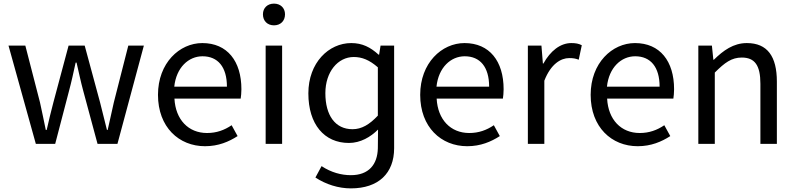

<svg xmlns="http://www.w3.org/2000/svg" viewBox="-20 -795 4398 1061"><path d="M178 0H285L361 -291C375 -343 386 -394 398 -449H403C416 -394 426 -344 440 -293L519 0H629L775 -543H689L609 -229C597 -177 587 -128 575 -77H571C558 -128 546 -177 533 -229L448 -543H359L275 -229C261 -178 250 -128 238 -77H233C223 -128 212 -177 201 -229L120 -543H27Z M1113 13C1187 13 1245 -12 1293 -43L1260 -103C1220 -76 1177 -60 1124 -60C1021 -60 950 -134 944 -250H1310C1312 -263 1314 -282 1314 -302C1314 -457 1236 -557 1098 -557C972 -557 853 -447 853 -271C853 -92 969 13 1113 13ZM943 -316C954 -422 1022 -484 1099 -484C1184 -484 1234 -425 1234 -316Z M1494 -655C1530 -655 1555 -679 1555 -716C1555 -751 1530 -775 1494 -775C1458 -775 1433 -751 1433 -716C1433 -679 1458 -655 1494 -655ZM1448 0H1539V-543H1448Z M1919 246C2072 246 2158 162 2158 24V-543H2083L2075 -493H2072C2027 -534 1982 -557 1921 -557C1797 -557 1684 -449 1684 -279C1684 -108 1772 -5 1908 -5C1972 -5 2028 -38 2069 -79L2068 24C2066 114 2018 173 1919 173C1866 173 1810 158 1757 123L1723 186C1781 224 1850 246 1919 246ZM1928 -81C1832 -81 1778 -158 1778 -280C1778 -398 1847 -480 1935 -480C1980 -480 2021 -464 2068 -423V-156C2021 -106 1978 -81 1928 -81Z M2562 13C2636 13 2694 -12 2742 -43L2709 -103C2669 -76 2626 -60 2573 -60C2470 -60 2399 -134 2393 -250H2759C2761 -263 2763 -282 2763 -302C2763 -457 2685 -557 2547 -557C2421 -557 2302 -447 2302 -271C2302 -92 2418 13 2562 13ZM2392 -316C2403 -422 2471 -484 2548 -484C2633 -484 2683 -425 2683 -316Z M2897 0H2988V-349C3024 -442 3080 -474 3125 -474C3147 -474 3160 -472 3178 -465L3195 -545C3178 -554 3161 -557 3137 -557C3076 -557 3021 -513 2983 -444H2980L2972 -543H2897Z M3504 13C3578 13 3636 -12 3684 -43L3651 -103C3611 -76 3568 -60 3515 -60C3412 -60 3341 -134 3335 -250H3701C3703 -263 3705 -282 3705 -302C3705 -457 3627 -557 3489 -557C3363 -557 3244 -447 3244 -271C3244 -92 3360 13 3504 13ZM3334 -316C3345 -422 3413 -484 3490 -484C3575 -484 3625 -425 3625 -316Z M3839 0H3930V-394C3985 -449 4023 -477 4079 -477C4151 -477 4182 -434 4182 -332V0H4273V-344C4273 -483 4221 -557 4107 -557C4033 -557 3977 -516 3925 -465H3922L3914 -543H3839Z"/></svg>

Font: DAIFUKU Sans JP
Style: Regular
Weight: 400
Designer: Original font ‘Source Han Sans JP’ : Ryoko NISHIZUKA  (kana, bopomofo & ideographs); Paul D. Hunt (Latin, Greek & Cyrill
Foundry: Daifuku
Version: Version 1.001